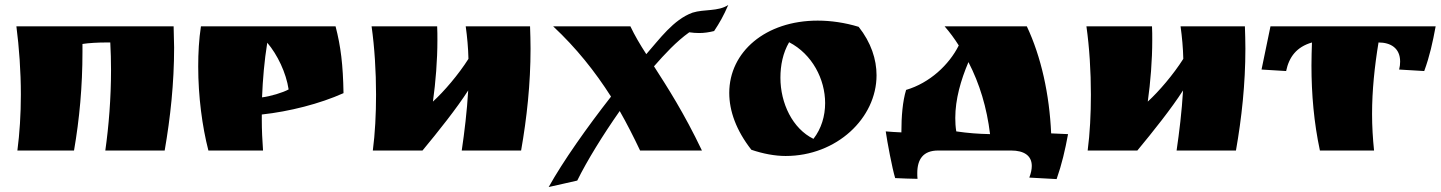

<svg xmlns="http://www.w3.org/2000/svg" viewBox="-20 -606 5803 773"><path d="M46 -500C57 -415 64 -319 64 -225C64 -146 59 -69 50 0H278C300 -127 312 -259 312 -397V-429C337 -433 376 -435 407 -435H424C426 -398 427 -361 427 -324C427 -211 418 -99 404 0H643C666 -133 681 -271 681 -415C681 -442 679 -472 679 -500Z M1034 -145C1145 -157 1267 -188 1363 -231C1361 -346 1352 -419 1331 -500H789C781 -448 778 -393 778 -338C778 -218 794 -97 819 0H1039C1036 -41 1034 -83 1034 -125C1034 -132 1034 -138 1034 -145ZM1035 -214C1038 -287 1044 -360 1056 -434C1097 -386 1132 -313 1142 -246C1119 -233 1068 -218 1035 -214Z M1681 0C1744 -76 1819 -170 1865 -242C1860 -157 1850 -75 1839 0C1916 0 2002 0 2078 0C2101 -131 2116 -268 2116 -410C2116 -440 2115 -470 2114 -500C2026 -500 1942 -500 1855 -500C1861 -457 1865 -413 1866 -369C1826 -306 1768 -238 1723 -197C1734 -276 1741 -363 1741 -444C1741 -463 1741 -482 1740 -500C1652 -500 1564 -500 1476 -500C1488 -415 1494 -319 1494 -225C1494 -146 1490 -69 1481 0C1547 0 1614 0 1681 0Z M2768 -555C2691 -527 2635 -448 2582 -388C2556 -428 2535 -464 2518 -500H2207C2300 -413 2375 -319 2440 -217C2343 -93 2247 43 2189 147C2227 138 2267 130 2304 121C2344 40 2407 -62 2475 -159C2504 -108 2531 -55 2557 0H2806C2734 -151 2667 -255 2613 -339C2656 -388 2702 -438 2755 -476C2769 -474 2782 -473 2795 -473C2815 -473 2835 -476 2855 -481C2877 -514 2893 -542 2912 -586C2871 -559 2816 -570 2768 -555Z M3005 -3C3052 13 3100 22 3143 22C3348 22 3509 -130 3509 -303C3509 -367 3487 -435 3437 -498C3381 -515 3325 -523 3272 -523C3062 -523 2916 -397 2916 -232C2916 -159 2944 -81 3005 -3ZM3157 -436C3250 -388 3302 -287 3302 -191C3302 -139 3287 -88 3255 -47C3171 -88 3122 -190 3122 -293C3122 -343 3132 -393 3157 -436Z M3546 -77C3552 -35 3572 72 3584 111C3625 113 3633 113 3674 114C3673 106 3673 99 3673 91C3673 35 3697 0 3757 0H4051C4102 0 4134 20 4134 62C4134 75 4131 91 4124 109L4234 115C4255 55 4268 -1 4280 -66L4212 -69C4205 -226 4172 -377 4114 -500H3783C3804 -476 3823 -450 3840 -423C3801 -345 3723 -272 3628 -244C3614 -198 3609 -138 3609 -73C3588 -74 3567 -75 3546 -77ZM3879 -356C3924 -269 3953 -173 3966 -66C3918 -67 3878 -70 3830 -77C3827 -95 3826 -113 3826 -131C3826 -206 3848 -283 3879 -356Z M4559 0C4622 -76 4697 -170 4743 -242C4738 -157 4728 -75 4717 0C4794 0 4880 0 4956 0C4979 -131 4994 -268 4994 -410C4994 -440 4993 -470 4992 -500C4904 -500 4820 -500 4733 -500C4739 -457 4743 -413 4744 -369C4704 -306 4646 -238 4601 -197C4612 -276 4619 -363 4619 -444C4619 -463 4619 -482 4618 -500C4530 -500 4442 -500 4354 -500C4366 -415 4372 -319 4372 -225C4372 -146 4368 -69 4359 0C4425 0 4492 0 4559 0Z M5530 -435C5578 -435 5617 -413 5617 -358C5617 -348 5616 -338 5613 -326L5714 -320C5736 -380 5748 -435 5760 -500H5095L5059 -326L5158 -320C5170 -377 5200 -417 5262 -435C5261 -404 5260 -373 5260 -342C5260 -227 5270 -112 5294 0H5512C5507 -48 5504 -98 5504 -147C5504 -242 5514 -338 5530 -435Z"/></svg>

Font: Ruslan Display
Style: Regular
Weight: 400
Designer: Denis Masharov, Vladimir Rabdu
Foundry: Denis Masharov, Vladimir Rabdu
Version: Version 1.001